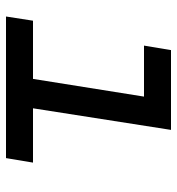

<svg xmlns="http://www.w3.org/2000/svg" viewBox="5 -595 590 640"><g transform="rotate(90 300.0 -275.0)"><path d="M35 0H507L522 -90H341L413 -550H147L132 -460H302L243 -90H49Z"/></g></svg>

Font: JetBrains Mono Medium
Style: Italic
Weight: 436
Italic angle: -9°
Monospace: yes
Designer: Philipp Nurullin, Konstantin Bulenkov
Foundry: JetBrains
Version: Version 2.305